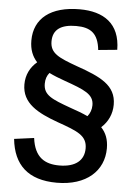

<svg xmlns="http://www.w3.org/2000/svg" viewBox="-62 -789 744 1048"><g transform="rotate(5 310.0 -265.0)"><path d="M36.5 -6C51 134.5 131 212 289 212C452 212 545.5 124 545.5 1.5C545.5 -47.5 531 -83 504.5 -111C541.5 -144.5 562 -188.5 562 -239.5C562 -346 475 -385.5 343 -431.5C241 -468.5 193.5 -489 193.5 -554.5C193.5 -619 237.5 -649.5 320.5 -649.5C400 -649.5 442 -619.5 451.5 -529.5L555 -539.5C554 -684.5 462 -742 332 -742C174 -742 83.5 -671 83.5 -549.5C83.5 -499 99 -462.5 125.5 -433.5C88.5 -402.5 66.5 -359.5 66.5 -307.5C66.5 -204 154 -158 266.5 -117.5C377 -78.5 430 -58.5 430 12C430 76.5 384.5 117 294.5 117C216.5 117 158.5 86 145 -20.5ZM177 -321C177 -345.5 184 -365.5 197.5 -381.5C223.5 -368.5 252 -357.5 283 -346.5C394 -307 446.5 -287 446.5 -226.5C446.5 -202.5 438.5 -181.5 424.5 -164.5C396 -178 363 -190 326.5 -202.5C224.5 -239.5 177 -258 177 -321Z"/></g></svg>

Font: Monaspace Neon Medium
Style: Regular
Weight: 500
Designer: Riley Cran & the Lettermatic Team
Foundry: Lettermatic
Version: Version 1.200 (Monaspace Neon)